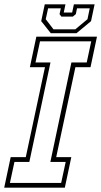

<svg xmlns="http://www.w3.org/2000/svg" viewBox="-44 -870 470 890"><path d="M-24.5 0 5.5 -141.5H75.5L164.5 -558.5H94.5L124.5 -700H405.5L375.5 -558.5H305.5L216.5 -141.5H286.5L256.5 0ZM2 -22H239.5L260.5 -119.5H189.5L287 -580.5H358L379 -678.5H141.5L120.5 -580.5H190L92 -119.5H23ZM191.5 -716 147 -772 163.5 -850H259.5L251.5 -812H290.5L298.5 -850H394.5L378 -772L310.5 -716ZM204 -734H305L361.5 -781L372 -831.5H313L307.5 -804.5L293.5 -793H240.5L232 -804.5L238 -831.5H179L168 -781Z"/></svg>

Font: Tourney Condensed ExtraLight
Style: Italic
Weight: 200
Width: 3
Italic angle: -12°
Designer: Tyler Finck
Foundry: Etcetera Type Co
Version: Version 1.010; ttfautohint (v1.8.3)